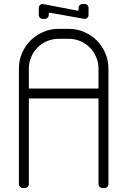

<svg xmlns="http://www.w3.org/2000/svg" viewBox="-20 -945 640 965"><path d="M225 -876C225 -877.7 225.6 -879 226.8 -880C227.9 -881 229.3 -881.3 231 -881L405 -850C410.7 -850 415.4 -851.9 419.2 -855.8C423.1 -859.6 425 -864.3 425 -870V-905C425 -910.7 423.1 -915.4 419.2 -919.2C415.4 -923.1 410.7 -925 405 -925H395C389.3 -925 384.6 -923.1 380.8 -919.2C376.9 -915.4 375 -910.7 375 -905V-896.5C375 -894.8 374.4 -893.5 373.2 -892.5C372.1 -891.5 370.7 -891.2 369 -891.5L195 -925C189.3 -925 184.6 -923.1 180.8 -919.2C176.9 -915.4 175 -910.7 175 -905V-870C175 -864.3 176.9 -859.6 180.8 -855.8C184.6 -851.9 189.3 -850 195 -850H205C210.7 -850 215.4 -851.9 219.2 -855.8C223.1 -859.6 225 -864.3 225 -870ZM475 -450V-20C475 -14.3 476.9 -9.6 480.8 -5.8C484.6 -1.9 489.3 0 495 0H505C510.7 0 515.4 -1.9 519.2 -5.8C523.1 -9.6 525 -14.3 525 -20V-600C525 -627.7 519.8 -653.7 509.2 -678C498.8 -702.3 484.5 -723.5 466.5 -741.5C448.5 -759.5 427.3 -773.8 403 -784.2C378.7 -794.8 352.7 -800 325 -800H275C247.3 -800 221.3 -794.8 197 -784.2C172.7 -773.8 151.5 -759.5 133.5 -741.5C115.5 -723.5 101.2 -702.3 90.8 -678C80.2 -653.7 75 -627.7 75 -600V-20C75 -14.3 76.9 -9.6 80.8 -5.8C84.6 -1.9 89.3 0 95 0H105C110.7 0 115.4 -1.9 119.2 -5.8C123.1 -9.6 125 -14.3 125 -20V-450ZM125 -500V-600C125 -620.7 128.9 -640.2 136.8 -658.5C144.6 -676.8 155.2 -692.8 168.8 -706.2C182.2 -719.8 198.2 -730.4 216.5 -738.2C234.8 -746.1 254.3 -750 275 -750H325C345.7 -750 365.2 -746.1 383.5 -738.2C401.8 -730.4 417.8 -719.8 431.2 -706.2C444.8 -692.8 455.4 -676.8 463.2 -658.5C471.1 -640.2 475 -620.7 475 -600V-500Z"/></svg>

Font: lerotica
Style: Regular
Weight: 400
Designer: defharo
Foundry: deFharo
Version: Version 1.001 2011